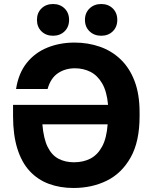

<svg xmlns="http://www.w3.org/2000/svg" viewBox="-20 -924 764 956"><path d="M346 12Q279 12 223.5 -8.5Q168 -29 128 -72Q88 -115 66.5 -183.5Q45 -252 45 -345V-402H518Q512 -469 488.5 -509Q465 -549 430 -566.5Q395 -584 353 -584Q305 -584 268.5 -559.5Q232 -535 217 -481H60Q72 -559 113 -610.5Q154 -662 216 -687Q278 -712 351 -712Q418 -712 477 -691.5Q536 -671 580.5 -628.5Q625 -586 650 -520.5Q675 -455 675 -365V-345Q675 -219 630.5 -140Q586 -61 512 -24.5Q438 12 346 12ZM348 -116Q395 -116 430.5 -134.5Q466 -153 488.5 -194.5Q511 -236 516 -305H191Q197 -233 217.5 -192Q238 -151 271.5 -133.5Q305 -116 348 -116ZM244 -746Q209 -746 186.5 -768Q164 -790 164 -825Q164 -860 186.5 -882Q209 -904 244 -904Q279 -904 301.5 -882Q324 -860 324 -825Q324 -790 301.5 -768Q279 -746 244 -746ZM484 -746Q449 -746 426 -768Q403 -790 403 -825Q403 -860 426 -882Q449 -904 484 -904Q519 -904 541.5 -882Q564 -860 564 -825Q564 -790 541.5 -768Q519 -746 484 -746Z"/></svg>

Font: Golos Text SemiBold
Style: Regular
Weight: 600
Designer: A.Korolkova, Vitaly Kuzmin
Foundry: ParaType Ltd
Version: Version 2.004